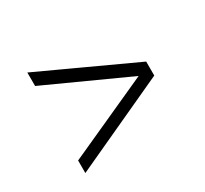

<svg xmlns="http://www.w3.org/2000/svg" viewBox="-96 -687 752 703"><g transform="rotate(-30 280.0 -335.5)"><path d="M84 -123V-176L461 -347L481 -341V-306ZM84 -491V-548L481 -365V-331L462 -319Z"/></g></svg>

Font: Roboto Serif ExtraLight
Style: Regular
Weight: 250
Version: Version 1.007